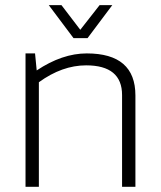

<svg xmlns="http://www.w3.org/2000/svg" viewBox="-20 -718 619 738"><path d="M78.1 0V-512.7H114.7L121.1 -447.3Q219.2 -512.7 313.5 -512.7Q500.5 -512.7 500.5 -351.1V0H449.2V-352.5Q449.2 -466.8 311 -466.8Q218.8 -466.8 129.4 -401.9V0ZM167.5 -698.2H216.3L288.6 -603.5L362.8 -698.2H411.6L316.4 -571.3H262.7Z"/></svg>

Font: Sansation Light
Style: Light
Weight: 300
Designer: Bernd Montag
Version: Version 1.301